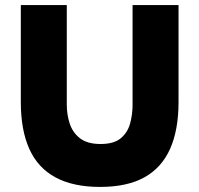

<svg xmlns="http://www.w3.org/2000/svg" viewBox="-20 -728 785 756"><path d="M374 8Q268 8 198.5 -29.5Q129 -67 95.5 -141.5Q62 -216 62 -326V-708H243V-315Q243 -277 254.5 -241.5Q266 -206 295 -183.5Q324 -161 376 -161Q429 -161 456 -184Q483 -207 492.5 -242.5Q502 -278 502 -315V-708H683V-326Q683 -217 650 -142.5Q617 -68 549 -30Q481 8 374 8Z"/></svg>

Font: Onest Black
Style: Regular
Weight: 900
Designer: Dmitri Voloshin, Andrey Kudryavtsev
Foundry: Dmitri Voloshin, Andrey Kudryavtsev
Version: Version 1.000;gftools[0.9.33]